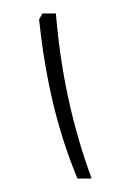

<svg xmlns="http://www.w3.org/2000/svg" viewBox="-20 -834 187 285"><path d="M43 -814 38 -805C47 -721 64 -643 95 -569H116C87 -648 70 -728 63 -814Z"/></svg>

Font: Noto Sans Armenian SemiCondensed Thin
Style: Regular
Weight: 100
Width: 4
Designer: Monotype Design Team
Foundry: Monotype Imaging Inc.
Version: Version 2.008